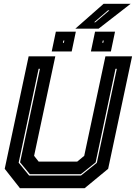

<svg xmlns="http://www.w3.org/2000/svg" viewBox="-20 -999 721 1019"><path d="M86 0 5 -103 132 -700H273.5L161 -172L185 -141.5H390L427 -172L539.5 -700H681L554 -103L429 0ZM134.5 -67.5H410L494 -135L600 -634H593L487.5 -137L409 -74.5H138.5L86.5 -137.5L192 -634H185L79 -135.5ZM462.5 -726 484.5 -831H590.5L568.5 -726ZM254.5 -726 276.5 -831H382.5L360.5 -726ZM314 -772H319L321.5 -784H316.5ZM523 -772H528L530.5 -784H525.5ZM380 -847 530 -979H673.5L503.5 -847ZM479.5 -881H486.5L560.5 -944H553Z"/></svg>

Font: Tourney Thin ExtraBold
Style: Italic
Weight: 800
Italic angle: -12°
Version: Version 1.015